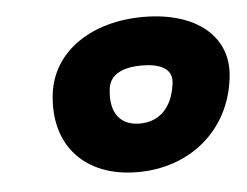

<svg xmlns="http://www.w3.org/2000/svg" viewBox="-36 -640 548 426"><g transform="rotate(-5 238.5 -427.0)"><path d="M476 -446C488 -540 412 -598 297 -598C182 -598 94 -540 82 -446C68 -329 140 -256 255 -256C370 -256 462 -329 476 -446ZM209 -446C213 -478 243 -491 284 -491C325 -491 353 -478 349 -446C342 -389 310 -363 269 -363C228 -363 202 -389 209 -446Z"/></g></svg>

Font: Falling Sky
Style: ExBdObl
Weight: 400
Designer: Paul D. Hunt
Foundry: Adobe Systems Incorporated
Version: Version 1.02